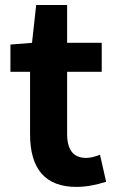

<svg xmlns="http://www.w3.org/2000/svg" viewBox="-20 -730 460 764"><path d="M284.2 13.7Q99.6 13.7 99.6 -196.3V-444.3H21.5V-552.7L107.4 -559.6L124 -710H247.1V-559.6H384.8V-444.3H247.1V-196.3Q247.1 -101.6 323.2 -101.6Q345.7 -101.6 377.9 -114.3L402.3 -6.8Q338.9 13.7 284.2 13.7Z"/></svg>

Font: Nasu
Style: Bold
Weight: 700
Designer: Ryoko NISHIZUKA (kana &amp; ideographs); Paul D. Hunt (Latin, Greek &amp; Cyrillic); Wenlong ZHANG (bopomofo); Sandoll C
Version: Version 2014.1215